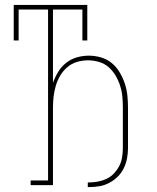

<svg xmlns="http://www.w3.org/2000/svg" viewBox="-20 -755 640 783"><path d="M338 8V-11H342Q361 -11 379.5 -14.5Q398 -18 415 -26Q432 -34 445 -48Q458 -62 466.5 -78.5Q475 -95 478 -114Q481 -133 481 -151V-315Q481 -338 479 -360.5Q477 -383 470 -405Q463 -427 451.5 -446.5Q440 -466 423 -481Q406 -496 383.5 -502.5Q361 -509 339 -509Q316 -509 294 -502.5Q272 -496 254.5 -481Q237 -466 225.5 -446.5Q214 -427 207.5 -405Q201 -383 198.5 -360.5Q196 -338 196 -315V0H105V-19H176V-716H56V-590H36V-735H336V-590H316V-716H196V-417Q204 -440 217 -461.5Q230 -483 249.5 -498.5Q269 -514 293 -521Q317 -528 342 -528Q367 -528 391.5 -521Q416 -514 435.5 -498Q455 -482 468 -460Q481 -438 489 -414Q497 -390 499.5 -365Q502 -340 502 -315V-151Q502 -130 498 -109Q494 -88 484.5 -68.5Q475 -49 459.5 -34Q444 -19 425 -9Q406 1 385 4.5Q364 8 342 8Z"/></svg>

Font: Iosevka HT Thin Extended
Style: Regular
Weight: 100
Width: 7
Monospace: yes
Designer: Belleve Invis
Foundry: Belleve Invis
Version: Version 32.3.0; ttfautohint (v1.8.4)